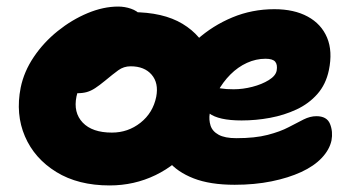

<svg xmlns="http://www.w3.org/2000/svg" viewBox="-20 -553 1081 585"><path d="M314 12Q218 12 151.5 -29Q85 -70 56 -137.5Q27 -205 43 -286Q53 -335 83 -379.5Q113 -424 156 -458.5Q199 -493 247 -513Q295 -533 340 -533Q360 -533 379 -526.5Q398 -520 409.5 -506.5Q421 -493 417 -470Q408 -430 385 -399Q362 -368 308 -352Q288 -347 267.5 -332.5Q247 -318 232 -299Q217 -280 213 -259Q203 -210 232 -179.5Q261 -149 321 -149Q370 -149 408 -179Q446 -209 456 -258Q464 -300 442 -325.5Q420 -351 378 -351Q357 -351 340.5 -339Q324 -327 300 -307Q283 -293 270 -284.5Q257 -276 244.5 -272.5Q232 -269 216 -269Q197 -269 179.5 -289.5Q162 -310 171 -355Q177 -386 199.5 -415Q222 -444 253 -466.5Q284 -489 318 -502.5Q352 -516 382 -516Q477 -516 536 -480.5Q595 -445 618 -384Q641 -323 625 -246Q610 -167 564.5 -109Q519 -51 454 -19.5Q389 12 314 12ZM695 10Q620 10 570 -9.5Q520 -29 492.5 -62.5Q465 -96 457 -139Q449 -182 459 -230Q470 -285 501.5 -337.5Q533 -390 580.5 -432.5Q628 -475 688 -500Q748 -525 816 -525Q876 -525 917.5 -502.5Q959 -480 976.5 -438.5Q994 -397 982 -339Q973 -296 947 -266.5Q921 -237 883.5 -219.5Q846 -202 803 -194Q760 -186 716 -186Q646 -186 617 -208Q588 -230 593 -256Q596 -271 604.5 -278.5Q613 -286 629 -286Q640 -286 654 -283.5Q668 -281 692 -281Q720 -281 749 -288.5Q778 -296 799 -309Q820 -322 823 -338Q826 -356 818.5 -365Q811 -374 789 -374Q760 -374 732.5 -361.5Q705 -349 682 -326Q659 -303 642.5 -272.5Q626 -242 619 -207Q616 -188 621.5 -170.5Q627 -153 646 -142.5Q665 -132 700 -132Q757 -132 795.5 -142Q834 -152 859.5 -165.5Q885 -179 905 -189Q925 -199 944 -199Q976 -199 985.5 -175.5Q995 -152 990 -125Q984 -97 960.5 -72Q937 -47 898 -29Q859 -11 807.5 -0.5Q756 10 695 10Z"/></svg>

Font: Shantell Sans ExtraBold
Style: Italic
Weight: 800
Italic angle: -11°
Designer: Stephen Nixon, Anya Danilova, Shantell Martin
Foundry: Arrow Type
Version: Version 1.011;[c5ecc13dd]